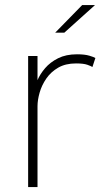

<svg xmlns="http://www.w3.org/2000/svg" viewBox="-20 -758 426 778"><path d="M94 0V-531H132V-381.5L116.5 -384.5Q120 -405 131 -431.2Q142 -457.5 162.8 -481.8Q183.5 -506 215.5 -522Q247.5 -538 292 -538Q323.5 -538 342.5 -532.2Q361.5 -526.5 366.5 -523L354.5 -486.5Q349.5 -490 334 -495.5Q318.5 -501 288 -501Q245.5 -501 215.8 -483.8Q186 -466.5 167.5 -439.5Q149 -412.5 140.5 -382.5Q132 -352.5 132 -327.5V0ZM203.5 -625.5 313 -737.5H365L240.5 -625.5Z"/></svg>

Font: Epilogue ExtraLight
Style: Regular
Weight: 250
Designer: Tyler Finck
Foundry: Etcetera Type Co
Version: Version 2.112